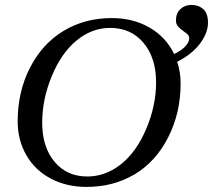

<svg xmlns="http://www.w3.org/2000/svg" viewBox="-20 -734 848 764"><path d="M323.7 9.8Q245.1 9.8 182.4 -23.2Q119.6 -56.2 85 -116.2Q50.3 -176.3 50.3 -251Q50.3 -368.7 99.1 -464.1Q147.9 -559.6 232.4 -610.8Q316.9 -662.1 425.3 -662.1Q509.3 -662.1 575 -624.3Q640.6 -586.4 672.9 -519Q703.1 -533.7 718 -550.3Q732.9 -566.9 732.9 -581.5Q732.9 -592.3 724.6 -599.1Q716.3 -606 706.5 -612.8Q696.8 -619.6 688.5 -628.7Q680.2 -637.7 680.2 -653.3Q680.2 -681.2 697.8 -697.8Q715.3 -714.4 742.2 -714.4Q770 -714.4 788.8 -697.8Q807.6 -681.2 807.6 -644Q807.6 -602.1 775.1 -559.6Q742.7 -517.1 685.1 -488.3Q698.7 -447.3 698.7 -401.4Q698.7 -285.6 649.7 -188.5Q600.6 -91.3 516.4 -40.8Q432.1 9.8 323.7 9.8ZM601.1 -406.2Q601.1 -503.9 551 -563.5Q501 -623 418.9 -623Q346.2 -623 285.4 -573.5Q224.6 -523.9 186.3 -431.6Q147.9 -339.4 147.9 -245.6Q147.9 -148.9 197 -90.3Q246.1 -31.7 327.1 -31.7Q399.9 -31.7 461.7 -80.8Q523.4 -129.9 562.3 -222.2Q601.1 -314.5 601.1 -406.2Z"/></svg>

Font: Tinos
Style: Italic
Weight: 400
Italic angle: -16.333°
Designer: Steve Matteson
Foundry: Monotype Imaging Inc.
Version: Version 1.32